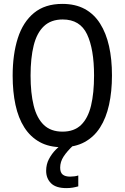

<svg xmlns="http://www.w3.org/2000/svg" viewBox="-20 -746 640 986"><path d="M299 10Q232 10 184 -16.5Q136 -43 105 -91.5Q74 -140 59.5 -207.5Q45 -275 45 -357Q45 -467 71.5 -550Q98 -633 154.5 -679.5Q211 -726 300 -726Q367 -726 415 -700Q463 -674 494 -625Q525 -576 540 -509Q555 -442 555 -359Q555 -276 540 -208Q525 -140 494 -91.5Q463 -43 414.5 -16.5Q366 10 299 10ZM301 -70Q361 -70 396.5 -104.5Q432 -139 447.5 -203.5Q463 -268 463 -358Q463 -494 427 -570Q391 -646 302 -646Q242 -646 205.5 -611.5Q169 -577 153 -512.5Q137 -448 137 -358Q137 -268 153 -203.5Q169 -139 205 -104.5Q241 -70 301 -70ZM321 220Q267 220 242 195Q217 170 217 131Q217 98 231.5 70.5Q246 43 267.5 21.5Q289 0 309 -15L357 0Q324 31 306.5 58Q289 85 289 115Q289 140 302 150.5Q315 161 340 161Q351 161 362.5 159.5Q374 158 382 155V211Q368 215 353.5 217.5Q339 220 321 220Z"/></svg>

Font: Noto Sans Mono
Style: Regular
Weight: 400
Designer: Monotype Design Team
Foundry: Monotype Imaging Inc.
Version: Version 2.014